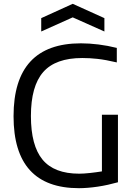

<svg xmlns="http://www.w3.org/2000/svg" viewBox="-20 -977 702 1006"><path d="M196 -882 361 -957 527 -882V-812L361 -886L196 -812ZM394 9Q51 9 51 -368Q51 -750 404 -750Q448 -750 496 -744Q544 -738 592 -726V-650Q532 -664 491 -668.5Q450 -673 411 -673Q271 -673 206.5 -599.5Q142 -526 142 -369Q142 -214 203 -140.5Q264 -67 395 -67Q418 -67 450.5 -70.5Q483 -74 514 -79V-376H598V-22Q573 -15 546 -9Q519 -3 492 1Q465 5 440 7Q415 9 394 9Z"/></svg>

Font: EncodeSans
Style: Regular
Weight: 400
Designer: Pablo Impallari, Andres Torresi
Foundry: Pablo Impallari, Andres Torresi
Version: Version 1.000; ttfautohint (v1.4.1)